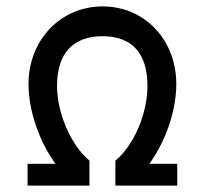

<svg xmlns="http://www.w3.org/2000/svg" viewBox="-20 -579 640 599"><path d="M259 0V-78C203 -124 158 -224 158 -311C158 -413 208 -466 300 -466C392 -466 440 -413 440 -311C440 -224 397 -124 340 -78V0H533V-68H446C498 -140 530 -235 530 -317C530 -454 432 -559 300 -559C169 -559 69 -454 69 -317C69 -235 101 -140 153 -68H66V0Z"/></svg>

Font: Jost
Style: Regular
Weight: 400
Version: Version 3.710